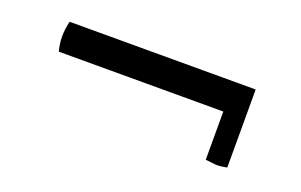

<svg xmlns="http://www.w3.org/2000/svg" viewBox="-41 -602 709 453"><g transform="rotate(20 313.5 -375.5)"><path d="M542 -475V-279Q528 -276 515 -276L488 -279V-400H75Q70 -418 70 -437Q70 -456 75 -475Z"/></g></svg>

Font: Halant Medium
Style: Regular
Weight: 500
Designer: Hitesh Malaviya (Devanagari), Satya Rajpurohit (Latin)
Foundry: Indian Type Foundry
Version: Version 1.101;PS 1.0;hotconv 1.0.78;makeotf.lib2.5.61930; tt